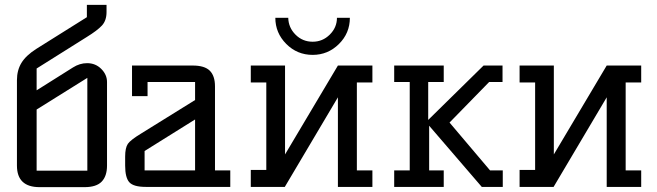

<svg xmlns="http://www.w3.org/2000/svg" viewBox="-20 -770 2707 791"><path d="M49.8 -87.9V-439.9Q49.8 -480.5 68.4 -511Q86.9 -541.5 129.9 -568.8L337.9 -699.2V-750H418.9V-720.2Q418.9 -685.5 400.1 -665Q381.3 -644.5 336.9 -617.2L130.9 -487.8V-397.9L280.8 -492.2Q308.6 -509.8 338.9 -509.8Q373.5 -509.8 397.2 -486.1Q420.9 -462.4 420.9 -432.1V-87.9Q420.9 -44.4 398.9 -21.7Q377 1 328.1 1H143.1Q49.8 1 49.8 -87.9ZM130.9 -66.9H339.8V-449.2L130.9 -318.8Z M495.6 -87.9V-125Q495.6 -161.1 506.8 -177.5Q518.1 -193.8 563.5 -221.2L783.7 -357.9V-432.1H587.9V-374H523.9V-500H773.9Q822.8 -500 844.2 -478.8Q865.7 -457.5 865.7 -414.1V-67.9H928.7V0H580.6Q530.3 0 512.9 -19Q495.6 -38.1 495.6 -87.9ZM575.7 -67.9H783.7V-277.8L575.7 -147.9Z M1013.2 0V-69.8H1077.1V-430.2H1013.2V-500H1154.3V-133.8L1372.1 -500H1514.2V-430.2H1450.2V-67.9H1514.2V0H1372.1V-369.1L1153.3 0ZM1114.3 -696.8H1167.5Q1168.5 -656.2 1197.5 -627.2Q1226.6 -598.1 1268.1 -598.1Q1309.1 -598.1 1338.6 -627.4Q1368.2 -656.7 1368.2 -696.8H1421.4Q1421.4 -633.3 1376.2 -588.6Q1331.1 -543.9 1268.1 -543.9Q1204.1 -543.9 1159.2 -589.1Q1114.3 -634.3 1114.3 -696.8Z M1604 0V-67.9H1668V-432.1H1604V-500H1808.1V-432.1H1744.1V-275.9L1972.2 -500H2050.3V-432.1H1995.1L1832 -265.1L1999 -67.9H2051.3V0H1964.8L1748 -252V-67.9H1808.1V0Z M2120.6 0V-69.8H2184.6V-430.2H2120.6V-500H2261.7V-133.8L2479.5 -500H2621.6V-430.2H2557.6V-67.9H2621.6V0H2479.5V-369.1L2260.7 0Z"/></svg>

Font: Kelly Slab
Style: Regular
Weight: 400
Designer: Denis Masharov
Foundry: Denis Masharov
Version: Version 1.001